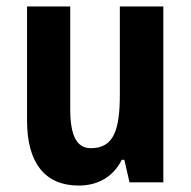

<svg xmlns="http://www.w3.org/2000/svg" viewBox="-20 -659 593 596"><path d="M487 -639H352V-367C352 -259 335 -199 262 -199C217 -199 198 -240 198 -321V-639H64V-284C64 -153 120 -83 224 -83C283 -83 331 -109 358 -163H366L382 -93H487Z"/></svg>

Font: Noto Sans Kannada UI Condensed
Style: Bold
Weight: 700
Width: 3
Designer: Jelle Bosma - Monotype Design Team
Foundry: Monotype Imaging Inc.
Version: Version 2.005